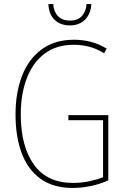

<svg xmlns="http://www.w3.org/2000/svg" viewBox="-20 -922 620 952"><path d="M319 -351H517V-28Q476 -9 429.5 0.5Q383 10 341 10Q244 10 181 -35.5Q118 -81 87.5 -163Q57 -245 57 -354Q57 -463 89.5 -546.5Q122 -630 187 -677.5Q252 -725 347 -725Q389 -725 429 -715Q469 -705 509 -681L496 -658Q457 -682 420 -691Q383 -700 347 -700Q259 -700 200.5 -655.5Q142 -611 112.5 -533Q83 -455 83 -355Q83 -197 148 -106Q213 -15 342 -15Q383 -15 421.5 -23Q460 -31 491 -43V-326H319ZM433 -902Q430 -853 401.5 -824.5Q373 -796 326 -796Q281 -796 251.5 -823Q222 -850 220 -902H244Q246 -865 267 -842.5Q288 -820 327 -820Q366 -820 386.5 -843Q407 -866 409 -902Z"/></svg>

Font: Noto Sans Tamil Condensed Thin
Style: Regular
Weight: 100
Width: 3
Designer: Jelle Bosma - Monotype Design Team
Foundry: Monotype Imaging Inc.
Version: Version 2.004; ttfautohint (v1.8.4.7-5d5b)